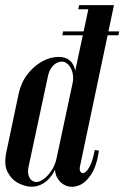

<svg xmlns="http://www.w3.org/2000/svg" viewBox="-32 -719 482 745"><path d="M430.5 -597.2H212.8L209.8 -582.2H427.5ZM278.8 -75.5 410.2 -699H314.2L184.2 -89.2Q176.8 -55.2 188.9 -31.5Q201 -7.8 224.2 1.4Q247.5 10.5 273.8 0.6Q300 -9.2 321.6 -41.9Q343.2 -74.5 352 -134.5L335.8 -137.2Q327.5 -94.5 316.4 -73.8Q305.2 -53 295.6 -48.6Q286 -44.2 280.5 -52.4Q275 -60.5 278.8 -75.5ZM320.5 -683 324.2 -699H275.2L271.5 -683ZM249.5 -394.2 186.8 -101.8Q181.2 -77.2 167.9 -57.1Q154.5 -37 138.2 -24.9Q122 -12.8 109 -12.8Q99 -12.8 90.6 -19.6Q82.2 -26.5 78.5 -39.9Q74.8 -53.2 79.2 -73.8L153.5 -421Q158.2 -444 168.1 -457Q178 -470 188.6 -475Q199.2 -480 207.2 -480Q221.5 -480 232.8 -468.5Q244 -457 249.1 -437.6Q254.2 -418.2 249.5 -394.2ZM194 -98 257.8 -396.2Q264 -425.8 259 -448.5Q254 -471.2 238.4 -484.8Q222.8 -498.2 195.2 -498.2Q163.2 -498.2 130.9 -480.2Q98.5 -462.2 74 -430.1Q49.5 -398 40.2 -354.5L-7 -130.5Q-18 -81.2 -2.5 -51.4Q13 -21.5 39.9 -8Q66.8 5.5 91 5.5Q113.2 5.5 133.8 -6Q154.2 -17.5 170.2 -40.8Q186.2 -64 194 -98Z"/></svg>

Font: Emberly Black
Style: Italic
Weight: 900
Italic angle: -12°
Designer: Rajesh Rajput
Foundry: Rajesh Rajput
Version: Version 1.000